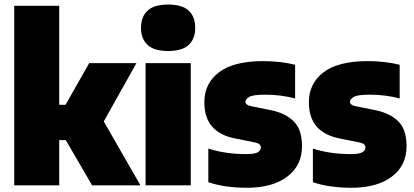

<svg xmlns="http://www.w3.org/2000/svg" viewBox="-20 -834 1863 864"><path d="M44 0V-808H246.5V-362.5H275L381.5 -550H594L447 -287.5L612 0H394.5L276 -203.5H246.5V0Z M635 0V-550H838.5V0ZM736.5 -604.5Q673 -604.5 643.8 -632Q614.5 -659.5 614.5 -709Q614.5 -758.5 643.8 -786Q673 -813.5 736.5 -813.5Q800 -813.5 829.2 -786Q858.5 -758.5 858.5 -709Q858.5 -659.5 829.2 -632Q800 -604.5 736.5 -604.5Z M1090.5 11Q1044 11 1000.2 5Q956.5 -1 917.5 -14V-165.5Q953.5 -153.5 997 -147Q1040.5 -140.5 1086.5 -140.5Q1126 -140.5 1140 -148.8Q1154 -157 1154 -170.5Q1154 -187 1129.5 -192.5L1040 -210.5Q971 -223.5 935.2 -263.5Q899.5 -303.5 899.5 -374Q899.5 -458.5 965.5 -508.8Q1031.5 -559 1164.5 -559Q1204.5 -559 1241.5 -554.5Q1278.5 -550 1308 -542.5V-391Q1278.5 -399 1244.2 -403.5Q1210 -408 1173.5 -408Q1118 -408 1101.2 -397.8Q1084.5 -387.5 1084.5 -376Q1084.5 -361 1110.5 -356L1200 -338Q1265 -324.5 1302 -287.8Q1339 -251 1339 -176Q1339 -89 1272.5 -39Q1206 11 1090.5 11Z M1561 11Q1514.5 11 1470.8 5Q1427 -1 1388 -14V-165.5Q1424 -153.5 1467.5 -147Q1511 -140.5 1557 -140.5Q1596.5 -140.5 1610.5 -148.8Q1624.5 -157 1624.5 -170.5Q1624.5 -187 1600 -192.5L1510.5 -210.5Q1441.5 -223.5 1405.8 -263.5Q1370 -303.5 1370 -374Q1370 -458.5 1436 -508.8Q1502 -559 1635 -559Q1675 -559 1712 -554.5Q1749 -550 1778.5 -542.5V-391Q1749 -399 1714.8 -403.5Q1680.5 -408 1644 -408Q1588.5 -408 1571.8 -397.8Q1555 -387.5 1555 -376Q1555 -361 1581 -356L1670.5 -338Q1735.5 -324.5 1772.5 -287.8Q1809.5 -251 1809.5 -176Q1809.5 -89 1743 -39Q1676.5 11 1561 11Z"/></svg>

Font: Encode Sans SmCnd Black
Style: Regular
Weight: 900
Width: 4
Designer: Multiple Designers
Foundry: Impallari Type
Version: Version 3.002; ttfautohint (v1.8.3) -l 8 -r 50 -G 200 -x 14 